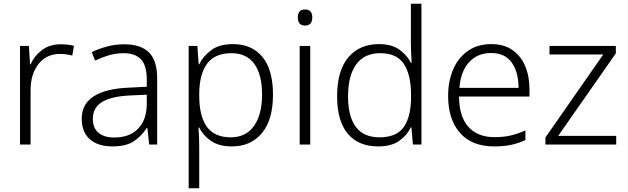

<svg xmlns="http://www.w3.org/2000/svg" viewBox="-20 -780 3386 1036"><path d="M307 -541Q346 -541 379 -533L370 -480Q338 -489 304 -489Q231 -489 188 -435Q145 -381 145 -292V0H88V-532H136L142 -433H145Q165 -478 206 -509.5Q247 -541 307 -541Z M650 -541Q740 -541 784 -497Q828 -453 828 -358V0H785L775 -90H772Q743 -45 701.5 -17.5Q660 10 586 10Q509 10 465 -28.5Q421 -67 421 -139Q421 -219 486 -260.5Q551 -302 675 -307L772 -312V-349Q772 -427 740.5 -460Q709 -493 648 -493Q607 -493 569 -482Q531 -471 493 -453L475 -499Q513 -517 557.5 -529Q602 -541 650 -541ZM682 -265Q580 -260 530.5 -229.5Q481 -199 481 -139Q481 -89 511.5 -63.5Q542 -38 596 -38Q679 -38 725 -85.5Q771 -133 772 -217V-269Z M1237 -542Q1339 -542 1396 -473Q1453 -404 1453 -269Q1453 -134 1393.5 -62Q1334 10 1231 10Q1161 10 1118 -20Q1075 -50 1055 -92H1051Q1053 -67 1054 -37.5Q1055 -8 1055 17V236H998V-532H1045L1052 -433H1055Q1075 -476 1119 -509Q1163 -542 1237 -542ZM1229 -493Q1140 -493 1098 -437Q1056 -381 1055 -276V-266Q1055 -152 1096.5 -95.5Q1138 -39 1225 -39Q1307 -39 1350.5 -100.5Q1394 -162 1394 -270Q1394 -377 1352.5 -435Q1311 -493 1229 -493Z M1626 -729Q1665 -729 1665 -686Q1665 -642 1626 -642Q1587 -642 1587 -686Q1587 -729 1626 -729ZM1654 -532V0H1597V-532Z M2021 10Q1914 10 1856.5 -58.5Q1799 -127 1799 -261Q1799 -398 1859 -470Q1919 -542 2026 -542Q2093 -542 2134.5 -512.5Q2176 -483 2197 -441H2201Q2200 -464 2198.5 -492.5Q2197 -521 2197 -545V-760H2254V0H2208L2200 -93H2197Q2176 -50 2134 -20Q2092 10 2021 10ZM2028 -39Q2120 -39 2159 -95Q2198 -151 2198 -257V-266Q2198 -376 2159.5 -434.5Q2121 -493 2032 -493Q1946 -493 1902 -432.5Q1858 -372 1858 -260Q1858 -152 1900 -95.5Q1942 -39 2028 -39Z M2631 -542Q2699 -542 2744.5 -510.5Q2790 -479 2813.5 -424Q2837 -369 2837 -298V-259H2457Q2457 -153 2506.5 -96.5Q2556 -40 2648 -40Q2697 -40 2734 -48.5Q2771 -57 2815 -76V-24Q2775 -6 2736 2Q2697 10 2646 10Q2526 10 2462 -63Q2398 -136 2398 -262Q2398 -343 2425.5 -406Q2453 -469 2505 -505.5Q2557 -542 2631 -542ZM2630 -494Q2557 -494 2511.5 -445Q2466 -396 2459 -306H2778Q2778 -390 2741.5 -442Q2705 -494 2630 -494Z M3305 0H2923V-38L3235 -486H2945V-532H3303V-492L2992 -47H3305Z"/></svg>

Font: Noto Sans Myanmar Light
Style: Regular
Weight: 300
Designer: Monotype Design Team
Foundry: Monotype Imaging Inc.
Version: Version 2.107; ttfautohint (v1.8.4.7-5d5b)